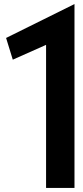

<svg xmlns="http://www.w3.org/2000/svg" viewBox="-20 -926 410 946"><path d="M347 -906 10 -739 43 -632 207 -705V0H347Z"/></svg>

Font: Ny Stormning
Style: Hf
Weight: 700
Designer: Robert Jablonski, Mew Too
Foundry: Cannot Into Space Fonts
Version: Version 0.90